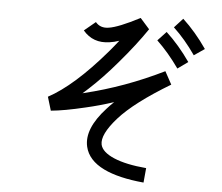

<svg xmlns="http://www.w3.org/2000/svg" viewBox="-56 -851 1112 962"><g transform="rotate(5 500.0 -369.5)"><path d="M206.1 -270.5 185.5 -338.9Q312.5 -407.2 468.8 -589.8Q493.2 -618.2 517.6 -649.4Q492.2 -640.6 469.7 -637.7Q386.7 -625 335.9 -685.5L392.6 -732.4Q417 -703.1 459 -710Q506.8 -716.8 614.3 -772.5L661.1 -719.7Q606.4 -638.7 524.4 -543Q453.1 -459 384.8 -396.5Q370.1 -383.8 356.4 -371.1Q360.4 -372.1 363.3 -373Q566.4 -421.9 760.7 -517.6L795.9 -453.1Q617.2 -345.7 540.5 -259.3Q463.9 -172.9 474.6 -123Q483.4 -85.9 543.9 -60.1Q604.5 -34.2 707 -25.4L700.2 47.9Q573.2 36.1 499 0Q418.9 -39.1 403.3 -106.4Q382.8 -195.3 483.4 -304.7Q499 -322.3 518.6 -340.8Q447.3 -317.4 378.9 -301.8Q272.5 -276.4 206.1 -270.5ZM750 -713.9Q814.5 -654.3 871.1 -573.2L819.3 -536.1Q765.6 -612.3 707 -668ZM948.2 -645.5 895.5 -609.4Q842.8 -685.5 784.2 -740.2L827.1 -787.1Q891.6 -727.5 948.2 -645.5Z"/></g></svg>

Font: irohakakuC Regular
Style: Regular
Weight: 400
Designer: [Source Han Sans]
Ryoko NISHIZUKA Ë•øÂ°öÊ∂ºÂ≠ê (kana & ideographs); Paul D. Hunt (Latin, Greek & Cyrillic); Wenlong ZHAN
Version: Version 1.001.20160904